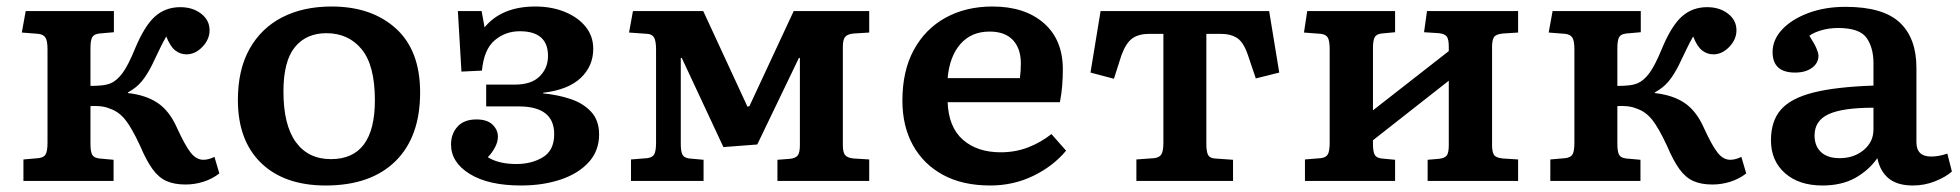

<svg xmlns="http://www.w3.org/2000/svg" viewBox="-20 -556 6024 590"><path d="M550 11Q516 11 492 0.5Q468 -10 449 -36Q430 -62 411 -107Q385 -163 365 -188Q345 -213 318 -222Q304 -228 288 -229.5Q272 -231 258 -230V-114Q258 -91 263 -81Q268 -71 285 -69L329 -65V0H52V-66L98 -70Q115 -72 120.5 -82Q126 -92 126 -118V-404Q126 -430 120 -440Q114 -450 98 -452L47 -456L59 -522H330V-457L285 -453Q268 -451 263 -441Q258 -431 258 -408V-292Q276 -292 291.5 -293.5Q307 -295 320 -300Q339 -308 356.5 -331.5Q374 -355 396 -409Q425 -478 457 -506Q489 -534 534 -534Q572 -534 598 -514Q624 -494 624 -463Q624 -435 602 -412Q580 -389 553 -389Q534 -389 518.5 -401Q503 -413 491 -444Q481 -427 471.5 -407Q462 -387 447 -356Q432 -326 415.5 -306Q399 -286 373 -272V-270Q428 -264 464 -240Q500 -216 523 -165Q548 -110 565.5 -87.5Q583 -65 605 -65Q621 -65 639 -74L654 -23Q632 -6 605 2.5Q578 11 550 11Z M981 14Q854 14 782.5 -55Q711 -124 711 -249Q711 -342 747 -406Q783 -470 847.5 -503Q912 -536 999 -536Q1122 -536 1196.5 -468.5Q1271 -401 1271 -272Q1271 -135 1195 -60.5Q1119 14 981 14ZM997 -67Q1132 -67 1132 -248Q1132 -355 1091.5 -404.5Q1051 -454 983 -454Q921 -454 886 -411Q851 -368 851 -275Q851 -172 889 -119.5Q927 -67 997 -67Z M1581 14Q1481 14 1423.5 -21.5Q1366 -57 1366 -112Q1366 -145 1386 -167Q1406 -189 1444 -189Q1477 -189 1493.5 -173Q1510 -157 1510 -136Q1510 -120 1501 -103Q1492 -86 1479 -73Q1512 -52 1567 -52Q1614 -52 1648.5 -73Q1683 -94 1683 -144Q1683 -229 1574 -229H1474V-296H1562Q1613 -296 1638.5 -321.5Q1664 -347 1664 -384Q1664 -460 1577 -460Q1533 -460 1500 -432Q1467 -404 1461 -339L1398 -336L1387 -522H1460L1469 -472Q1522 -536 1625 -536Q1675 -536 1715.5 -519.5Q1756 -503 1779.5 -474Q1803 -445 1803 -406Q1803 -353 1764.5 -316.5Q1726 -280 1649 -271V-269Q1693 -265 1732.5 -252Q1772 -239 1796.5 -212.5Q1821 -186 1821 -143Q1821 -93 1789.5 -58Q1758 -23 1703.5 -4.5Q1649 14 1581 14Z M1919 0V-66L1969 -70Q1985 -72 1990.5 -82Q1996 -92 1996 -118V-404Q1996 -430 1990 -440.5Q1984 -451 1969 -452L1913 -456L1925 -522H2141L2277 -228L2283 -230L2419 -522H2651V-456L2603 -453Q2583 -451 2576.5 -442Q2570 -433 2570 -412V-110Q2570 -89 2576.5 -80Q2583 -71 2603 -69L2651 -66V0H2369V-65L2408 -68Q2425 -70 2431.5 -78.5Q2438 -87 2438 -110V-378H2435L2307 -112L2203 -104L2075 -378H2072V-114Q2072 -91 2077 -81Q2082 -71 2098 -69L2142 -65V0Z M3023 14Q2938 14 2878 -18.5Q2818 -51 2785.5 -109.5Q2753 -168 2753 -247Q2753 -338 2788 -402.5Q2823 -467 2885.5 -501.5Q2948 -536 3030 -536Q3129 -536 3187.5 -485Q3246 -434 3246 -343Q3246 -318 3244 -292.5Q3242 -267 3237 -242H2892Q2895 -165 2939 -126.5Q2983 -88 3055 -88Q3100 -88 3139 -103Q3178 -118 3211 -144L3256 -93Q3216 -45 3155 -15.5Q3094 14 3023 14ZM2892 -316H3114Q3117 -338 3117 -361Q3117 -407 3092.5 -433Q3068 -459 3021 -459Q2965 -459 2931.5 -421Q2898 -383 2892 -316Z M3472 0V-66L3527 -70Q3543 -72 3549 -82Q3555 -92 3555 -118V-452H3512Q3479 -452 3459.5 -438Q3440 -424 3426 -386L3403 -314L3331 -333L3362 -522H3880L3911 -333L3839 -315L3815 -386Q3802 -425 3782.5 -438.5Q3763 -452 3730 -452H3687V-114Q3687 -91 3692 -80.5Q3697 -70 3713 -69L3769 -65V0Z M3990 0V-66L4039 -70Q4055 -72 4060.5 -82Q4066 -92 4066 -118V-404Q4066 -430 4060.5 -440Q4055 -450 4039 -452L3987 -456L3997 -522H4267V-457L4225 -453Q4209 -451 4204 -441Q4199 -431 4199 -408V-217L4432 -399V-412Q4432 -435 4426 -443.5Q4420 -452 4402 -454L4356 -457L4365 -522H4645V-456L4598 -453Q4577 -451 4571 -442Q4565 -433 4565 -412V-110Q4565 -89 4571 -80Q4577 -71 4598 -69L4645 -66V0H4367V-65L4402 -68Q4420 -70 4426 -78.5Q4432 -87 4432 -110V-308L4199 -125V-114Q4199 -91 4204 -81Q4209 -71 4225 -69L4267 -65V0Z M5242 11Q5208 11 5184 0.5Q5160 -10 5141 -36Q5122 -62 5103 -107Q5077 -163 5057 -188Q5037 -213 5010 -222Q4996 -228 4980 -229.5Q4964 -231 4950 -230V-114Q4950 -91 4955 -81Q4960 -71 4977 -69L5021 -65V0H4744V-66L4790 -70Q4807 -72 4812.5 -82Q4818 -92 4818 -118V-404Q4818 -430 4812 -440Q4806 -450 4790 -452L4739 -456L4751 -522H5022V-457L4977 -453Q4960 -451 4955 -441Q4950 -431 4950 -408V-292Q4968 -292 4983.5 -293.5Q4999 -295 5012 -300Q5031 -308 5048.5 -331.5Q5066 -355 5088 -409Q5117 -478 5149 -506Q5181 -534 5226 -534Q5264 -534 5290 -514Q5316 -494 5316 -463Q5316 -435 5294 -412Q5272 -389 5245 -389Q5226 -389 5210.5 -401Q5195 -413 5183 -444Q5173 -427 5163.5 -407Q5154 -387 5139 -356Q5124 -326 5107.5 -306Q5091 -286 5065 -272V-270Q5120 -264 5156 -240Q5192 -216 5215 -165Q5240 -110 5257.5 -87.5Q5275 -65 5297 -65Q5313 -65 5331 -74L5346 -23Q5324 -6 5297 2.5Q5270 11 5242 11Z M5580 14Q5508 14 5465 -24Q5422 -62 5422 -125Q5422 -184 5452.5 -219Q5483 -254 5552 -271.5Q5621 -289 5737 -293V-362Q5737 -410 5715.5 -440Q5694 -470 5628 -470Q5601 -470 5577 -463Q5553 -456 5540 -446Q5555 -423 5561.5 -408Q5568 -393 5568 -385Q5568 -362 5548 -347.5Q5528 -333 5496 -333Q5427 -333 5427 -396Q5427 -434 5456.5 -465.5Q5486 -497 5537 -516Q5588 -535 5651 -535Q5766 -535 5817.5 -487Q5869 -439 5869 -348V-119Q5869 -75 5914 -75Q5938 -75 5964 -84L5978 -29Q5959 -12 5926.5 1Q5894 14 5858 14Q5810 14 5783.5 -8Q5757 -30 5749 -70Q5722 -32 5680.5 -9Q5639 14 5580 14ZM5633 -70Q5677 -70 5707 -95Q5737 -120 5737 -158V-225Q5642 -225 5599 -205Q5556 -185 5556 -140Q5556 -107 5576 -88.5Q5596 -70 5633 -70Z"/></svg>

Font: Literata 7pt SemiBold
Style: Regular
Weight: 600
Designer: Latin by Veronika Burian and Jose Scaglione. Greek by Irene Vlachou. Cyrillic by Vera Evstafieva.
Foundry: TypeTogether
Version: Version 3.002